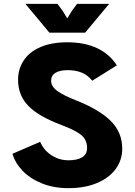

<svg xmlns="http://www.w3.org/2000/svg" viewBox="-20 -966 700 999"><path d="M45 -166 189 -228Q208 -184 248 -158Q288 -132 336 -132Q383 -132 408 -148Q433 -164 433 -196Q433 -237 404.5 -262Q376 -287 301 -315Q179 -361 126.5 -416Q74 -471 74 -551Q74 -608 104 -652.5Q134 -697 191.5 -721.5Q249 -746 330 -746Q420 -746 485 -715.5Q550 -685 588 -626L460 -546Q437 -575 405.5 -588Q374 -601 333 -601Q291 -601 268.5 -587Q246 -573 246 -546Q246 -516 278.5 -492.5Q311 -469 380 -442Q498 -395 557 -336Q616 -277 616 -192Q616 -134 582.5 -87.5Q549 -41 485.5 -14Q422 13 336 13Q259 13 197.5 -12Q136 -37 97 -78Q58 -119 45 -166ZM423 -796 548 -946H381L355 -911L307 -833H353L305 -911L279 -946H112L237 -796Z"/></svg>

Font: Kreadon
Style: Regular
Weight: 400
Designer: kohakuno
Foundry: StudioGnu
Version: Version 1.000;Glyphs 3.1.2 (3151)